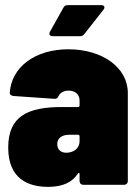

<svg xmlns="http://www.w3.org/2000/svg" viewBox="-20 -720 544 748"><path d="M374 -700H245C237 -700 231 -698 227 -690L175 -597C169 -586 174 -579 186 -579H291C299 -579 304 -581 309 -588L383 -682C391 -692 386 -700 374 -700ZM246 -528C118 -528 25 -460 18 -359C18 -351 24 -347 33 -346L192 -335C201 -334 205 -339 209 -347C215 -359 229 -367 247 -367C273 -367 290 -352 290 -329V-309C290 -305 288 -303 284 -303H221C89 -303 12 -268 12 -145C12 -24 89 9 171 8C226 7 261 -10 283 -43C286 -48 290 -47 290 -42V-15C290 -6 296 0 305 0H463C472 0 478 -6 478 -15V-358C478 -456 380 -528 246 -528ZM238 -125C216 -125 203 -138 203 -159C203 -181 220 -195 250 -195H284C288 -195 290 -192 290 -189V-170C290 -141 266 -125 238 -125Z"/></svg>

Font: Barlow Semi Condensed Black
Style: Regular
Weight: 900
Width: 4
Designer: Jeremy Tribby
Foundry: Tribby Type
Version: Version 1.408;PS 001.408;hotconv 1.0.88;makeotf.lib2.5.64775